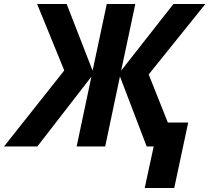

<svg xmlns="http://www.w3.org/2000/svg" viewBox="-81 -734 1049 962"><path d="M-61 0 241 -381 105 -714H253L383 -380L454 -714H597L526 -380L788 -714H948L664 -361L760 -120H862L792 208H644L689 0H654L520 -351L446 0H303L377 -350L106 0Z"/></svg>

Font: BC Sans
Style: Bold Italic
Weight: 700
Italic angle: -12°
Designer: Monotype Design Team
Province of B.C.
Foundry: Monotype Imaging Inc.
Version: Version 2.000;GOOG;noto-source:20170915:90ef993387c0